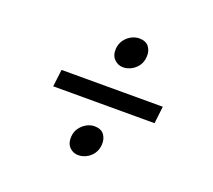

<svg xmlns="http://www.w3.org/2000/svg" viewBox="-96 -709 860 775"><g transform="rotate(20 334.5 -321.5)"><path d="M127.4 -358.2H562.3L553.6 -284.5H118.4ZM256.1 -118.1Q257.6 -139.9 269.1 -155.9Q280.6 -172 297.2 -181.1Q313.8 -190.2 330 -190.2Q359.7 -190.2 372.6 -172.3Q385.4 -154.5 383.6 -129.4Q381.8 -106.9 370.4 -90.8Q358.9 -74.7 342.2 -66.3Q325.5 -57.8 307.7 -57.8Q285.2 -57.8 269.8 -73.9Q254.3 -89.9 256.1 -118.1ZM356.5 -452.9Q334.3 -452.9 318.3 -469.2Q302.4 -485.5 304.2 -513.6Q305.8 -535.4 317.3 -551.4Q328.8 -567.4 345.5 -576.3Q362.2 -585.2 378.9 -585.2Q407.9 -585.2 421.1 -567.8Q434.2 -550.4 432.4 -525.4Q431 -502.1 419.1 -485.9Q407.2 -469.8 390.4 -461.4Q373.6 -452.9 356.5 -452.9Z"/></g></svg>

Font: Merriweather Light
Style: Italic
Weight: 300
Italic angle: -7.8°
Designer: Eben Sorkin
Foundry: Eben Sorkin
Version: Version 2.101